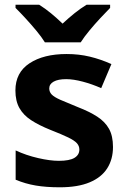

<svg xmlns="http://www.w3.org/2000/svg" viewBox="-20 -786 542 816"><path d="M460.2 -161.4Q460.2 -109.4 435.8 -70.8Q411.3 -32.1 361.1 -11.1Q311 10 234 10Q176.2 10 132 2.5Q87.9 -4.9 46.5 -22.2V-146.7Q91.3 -125.8 142 -114.2Q192.7 -102.5 229.9 -102.5Q275.6 -102.5 296.4 -115.1Q317.3 -127.8 317.3 -150.4Q317.3 -165.5 306.9 -177.2Q296.5 -188.9 269.8 -201.9Q243.2 -214.8 193.8 -234.2Q145.5 -253.6 112.4 -275.2Q79.4 -296.7 62.5 -326.8Q45.5 -356.9 45.5 -401.6Q45.5 -477.5 105.3 -516.9Q165.1 -556.4 263 -556.4Q315.6 -556.4 361.5 -545.3Q407.4 -534.3 453.5 -513.7L410.1 -411.3Q371.8 -428.4 331.8 -439Q291.7 -449.6 261.3 -449.6Q226.8 -449.6 208 -439.1Q189.3 -428.6 189.3 -410.2Q189.3 -395.5 199.5 -384.6Q209.8 -373.7 236.3 -361.9Q262.9 -350.2 310.8 -330.8Q360 -311.8 393.2 -290.3Q426.5 -268.7 443.4 -238.4Q460.2 -208.1 460.2 -161.4ZM170.8 -606Q156.6 -629 134.3 -655.8Q112 -682.6 88.3 -708.3Q64.6 -734 46 -752.4V-766H146.3Q172.3 -749.6 196.3 -729.9Q220.3 -710.2 245.9 -685.6Q272.3 -710.2 297.3 -730.2Q322.2 -750.2 348.2 -766H448V-752.4Q430.3 -734.6 406.4 -708.9Q382.5 -683.2 360 -656.1Q337.5 -629 323 -606Z"/></svg>

Font: Noto Sans Khmer UI
Style: Regular
Weight: 400
Designer: Danh Hong and the Monotype Design Team
Foundry: Monotype Imaging Inc.
Version: Version 2.002